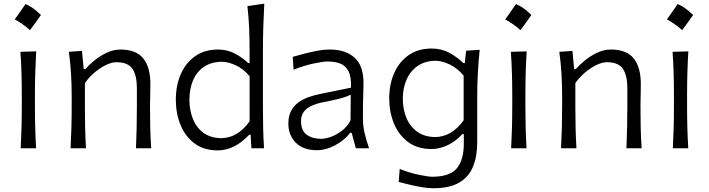

<svg xmlns="http://www.w3.org/2000/svg" viewBox="-20 -794 3794 1028"><path d="M116.5 -772.2Q154.6 -757.7 199.2 -713.7Q170.2 -671.8 140.6 -632.6Q122.4 -649.2 101.7 -663.7Q81 -678.2 59 -690Q74 -710.4 87.7 -730.6Q101.4 -750.7 116.5 -772.2ZM90.8 0Q93.8 -57.6 95.2 -111.1Q96.7 -164.6 96.7 -228.5V-280.8Q96.7 -348.6 95 -403.8Q93.3 -459 89.4 -516.6L173.8 -519Q170.4 -460.9 168.7 -405Q167 -349.1 167 -280.8V-228.5Q167 -164.6 168.5 -111.1Q169.9 -57.6 173.3 0Z M357.9 0Q360.8 -57.6 362.3 -111.1Q363.8 -164.6 363.8 -228.5V-280.8Q363.8 -337.4 360.4 -397.5Q356.9 -457.5 348.6 -516.6L418.9 -521.5L428.2 -423.8H437Q456.5 -446.8 486.6 -471.2Q516.6 -495.6 552.5 -512.2Q588.4 -528.8 624.5 -528.8Q709 -528.8 747.1 -481.2Q785.2 -433.6 785.2 -343.3Q785.2 -310.1 784.2 -280.8Q783.2 -251.5 783.2 -228.5Q783.2 -164.6 784.4 -111.1Q785.6 -57.6 789.6 0H708Q710.4 -57.6 711.7 -110.8Q712.9 -164.1 712.9 -226.1V-322.3Q712.9 -390.6 689 -425.8Q665 -460.9 603 -460.9Q578.1 -460.9 547.4 -446Q516.6 -431.2 486.6 -406Q456.5 -380.9 434.6 -349.1V-226.1Q434.6 -164.1 435.8 -110.8Q437 -57.6 440.4 0Z M1145.5 11.2Q1071.3 11.2 1021.2 -26.4Q971.2 -64 946.3 -125.7Q921.4 -187.5 921.4 -259.8Q921.4 -336.9 948.2 -397.7Q975.1 -458.5 1025.6 -493.7Q1076.2 -528.8 1147.5 -528.8Q1198.2 -528.8 1239.3 -506.3Q1280.3 -483.9 1308.6 -456.5H1316.4V-515.1Q1316.4 -581.1 1314 -642.1Q1311.5 -703.1 1304.7 -761.2L1395 -774.4Q1391.6 -710.9 1389.6 -647.2Q1387.7 -583.5 1387.7 -515.1V-228.5Q1387.7 -164.6 1388.9 -111.1Q1390.1 -57.6 1393.6 0H1326.2L1321.8 -72.8H1314.5Q1235.8 11.2 1145.5 11.2ZM1164.1 -54.2Q1252.9 -55.2 1316.4 -144.5V-385.7Q1284.2 -424.8 1243.9 -443.8Q1203.6 -462.9 1166 -463.4Q1107.9 -461.9 1069.6 -434.6Q1031.2 -407.2 1012.7 -361.6Q994.1 -315.9 994.1 -259.8Q994.1 -206.5 1011.7 -160.2Q1029.3 -113.8 1066.9 -84.7Q1104.5 -55.7 1164.1 -54.2Z M1677.2 10.3Q1603.5 10.3 1563.7 -30Q1523.9 -70.3 1523.9 -132.3Q1523.9 -174.3 1539.6 -202.1Q1555.2 -230 1580.1 -247.3Q1605 -264.6 1633.5 -274.4Q1662.1 -284.2 1688 -289.6L1859.4 -324.7Q1861.3 -384.3 1845 -414.3Q1828.6 -444.3 1799.3 -454.6Q1770 -464.8 1732.9 -464.8Q1711.4 -464.8 1659.9 -454.1Q1608.4 -443.4 1551.8 -420.9L1547.4 -489.7Q1571.3 -496.6 1605.5 -505.6Q1639.6 -514.6 1676.5 -521.7Q1713.4 -528.8 1746.1 -528.8Q1829.1 -528.8 1877.7 -486.1Q1926.3 -443.4 1926.3 -348.1Q1926.3 -325.2 1924.8 -289.6Q1923.3 -253.9 1923.3 -220.2V-153.8Q1923.3 -120.1 1932.1 -82Q1940.9 -43.9 1956.1 0H1885.3L1862.8 -83H1855Q1823.2 -42 1773.7 -15.9Q1724.1 10.3 1677.2 10.3ZM1698.7 -50.8Q1722.2 -50.8 1752.2 -61.5Q1782.2 -72.3 1810.5 -94Q1838.9 -115.7 1856.9 -149.4L1857.9 -287.1Q1849.1 -282.7 1834.7 -277.1Q1820.3 -271.5 1792.5 -264.4Q1764.6 -257.3 1714.8 -247.6Q1682.1 -241.7 1654.1 -230.2Q1626 -218.8 1608.9 -198.5Q1591.8 -178.2 1591.8 -145.5Q1591.8 -94.2 1622.3 -72.5Q1652.8 -50.8 1698.7 -50.8Z M2299.3 213.9Q2270.5 213.9 2235.8 207.8Q2201.2 201.7 2168.9 193.8Q2136.7 186 2114.7 180.2L2120.1 110.8Q2173.8 131.8 2223.6 142.1Q2273.4 152.3 2293.9 152.3Q2387.7 152.3 2425.5 107.7Q2463.4 63 2463.4 -26.9V-75.7H2455.1Q2418.5 -36.1 2375.7 -16.1Q2333 3.9 2290 3.9Q2214.8 3.9 2164.6 -33.9Q2114.3 -71.8 2089.1 -133.3Q2064 -194.8 2064 -266.6Q2064 -342.8 2090.8 -403.3Q2117.7 -463.9 2168.5 -499Q2219.2 -534.2 2291 -534.2Q2344.2 -534.2 2387.2 -510.5Q2430.2 -486.8 2460.4 -456.5H2468.8L2475.6 -522.5L2548.3 -527.3Q2542 -466.3 2538.6 -404.3Q2535.2 -342.3 2535.2 -283.7V-31.7Q2535.2 42 2512.9 97.4Q2490.7 152.8 2439.2 183.3Q2387.7 213.9 2299.3 213.9ZM2309.6 -60.1Q2398.4 -61 2462.4 -149.9V-389.2Q2430.2 -427.7 2389.4 -448Q2348.6 -468.3 2311 -468.8Q2252.9 -467.3 2214.1 -439.5Q2175.3 -411.6 2156 -366Q2136.7 -320.3 2136.7 -264.6Q2136.7 -211.4 2155 -165.3Q2173.3 -119.1 2211.7 -90.3Q2250 -61.5 2309.6 -60.1Z M2742.4 -772.2Q2780.6 -757.7 2825.1 -713.7Q2796.1 -671.8 2766.6 -632.6Q2748.3 -649.2 2727.7 -663.7Q2707 -678.2 2685 -690Q2700 -710.4 2713.7 -730.6Q2727.4 -750.7 2742.4 -772.2ZM2716.8 0Q2719.7 -57.6 2721.2 -111.1Q2722.7 -164.6 2722.7 -228.5V-280.8Q2722.7 -348.6 2720.9 -403.8Q2719.2 -459 2715.3 -516.6L2799.8 -519Q2796.4 -460.9 2794.7 -405Q2793 -349.1 2793 -280.8V-228.5Q2793 -164.6 2794.4 -111.1Q2795.9 -57.6 2799.3 0Z M2983.9 0Q2986.8 -57.6 2988.3 -111.1Q2989.7 -164.6 2989.7 -228.5V-280.8Q2989.7 -337.4 2986.3 -397.5Q2982.9 -457.5 2974.6 -516.6L3044.9 -521.5L3054.2 -423.8H3063Q3082.5 -446.8 3112.5 -471.2Q3142.6 -495.6 3178.5 -512.2Q3214.4 -528.8 3250.5 -528.8Q3335 -528.8 3373 -481.2Q3411.1 -433.6 3411.1 -343.3Q3411.1 -310.1 3410.2 -280.8Q3409.2 -251.5 3409.2 -228.5Q3409.2 -164.6 3410.4 -111.1Q3411.6 -57.6 3415.5 0H3334Q3336.4 -57.6 3337.6 -110.8Q3338.9 -164.1 3338.9 -226.1V-322.3Q3338.9 -390.6 3314.9 -425.8Q3291 -460.9 3229 -460.9Q3204.1 -460.9 3173.3 -446Q3142.6 -431.2 3112.5 -406Q3082.5 -380.9 3060.5 -349.1V-226.1Q3060.5 -164.1 3061.8 -110.8Q3063 -57.6 3066.4 0Z M3608.2 -772.2Q3646.3 -757.7 3690.9 -713.7Q3661.9 -671.8 3632.3 -632.6Q3614.1 -649.2 3593.4 -663.7Q3572.7 -678.2 3550.7 -690Q3565.7 -710.4 3579.4 -730.6Q3593.1 -750.7 3608.2 -772.2ZM3582.5 0Q3585.4 -57.6 3586.9 -111.1Q3588.4 -164.6 3588.4 -228.5V-280.8Q3588.4 -348.6 3586.7 -403.8Q3585 -459 3581.1 -516.6L3665.5 -519Q3662.1 -460.9 3660.4 -405Q3658.7 -349.1 3658.7 -280.8V-228.5Q3658.7 -164.6 3660.2 -111.1Q3661.6 -57.6 3665 0Z"/></svg>

Font: Pinar Regular
Style: Regular
Weight: 400
Designer: Amin Abedi
Version: Version 3.000